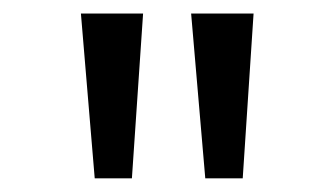

<svg xmlns="http://www.w3.org/2000/svg" viewBox="-20 -731 495 285"><path d="M284.7 -466.3 263.7 -710.9H356.4L340.3 -466.3ZM120.6 -466.3 100.1 -710.9H192.4L175.8 -466.3Z"/></svg>

Font: Muli
Style: Regular
Weight: 400
Designer: Vernon Adams
Foundry: newtypography
Version: Version 2; ttfautohint (v1.00rc1.6-4cba) -l 8 -r 50 -G 200 -